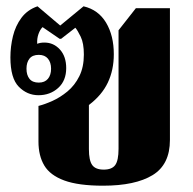

<svg xmlns="http://www.w3.org/2000/svg" viewBox="-20 -578 611 609"><path d="M307 11Q229 11 184 -5.5Q139 -22 120.5 -53Q102 -84 102 -129V-242Q122 -247 146.5 -258Q171 -269 194 -288Q217 -307 231.5 -336Q246 -365 246 -405Q246 -441 236 -461.5Q226 -482 219 -490L174 -455H169L115 -492Q107 -484 102 -470Q97 -456 98 -439Q107 -443 121 -443Q150 -443 170 -421Q190 -399 190 -362Q190 -322 164.5 -299Q139 -276 102 -276Q66 -276 39.5 -303Q13 -330 13 -396Q13 -430 21 -463Q29 -496 48 -521.5Q67 -547 99 -558L171 -497L245 -558Q292 -547 316.5 -506Q341 -465 341 -406Q341 -356 322 -316Q303 -276 262 -245V-105Q262 -69 272.5 -54.5Q283 -40 309 -40Q335 -40 345.5 -54.5Q356 -69 356 -106V-482L411 -552H519V-134Q519 -56 464 -22.5Q409 11 307 11ZM103 -316Q122 -316 132 -328Q142 -340 142 -360Q142 -380 132 -392Q122 -404 103 -404Q83 -404 73.5 -392Q64 -380 64 -360Q64 -340 73.5 -328Q83 -316 103 -316Z"/></svg>

Font: Noto Serif Thai Condensed Black
Style: Regular
Weight: 900
Width: 3
Designer: Monotype Design Team
Foundry: Monotype Imaging Inc.
Version: Version 2.002; ttfautohint (v1.8.4.7-5d5b)